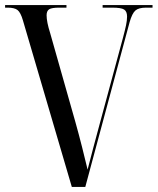

<svg xmlns="http://www.w3.org/2000/svg" viewBox="-20 -734 619 754"><path d="M70 -654Q61 -685 49 -694.5Q37 -704 10 -704H0V-714H241V-704H213Q183 -704 173 -697.5Q163 -691 163 -674Q163 -661 166.5 -643.5Q170 -626 177 -604L276 -255Q290 -205 302.5 -155.5Q315 -106 324 -68Q335 -112 346 -152.5Q357 -193 373 -253L463 -586Q471 -616 475 -635Q479 -654 479 -669Q479 -689 467.5 -696.5Q456 -704 421 -704H383V-714H579V-704H554Q525 -704 512 -693Q499 -682 489 -647L315 0H262Z"/></svg>

Font: Noto Serif Display Condensed
Style: Regular
Weight: 400
Width: 3
Designer: Monotype Design Team
Foundry: Monotype Imaging Inc.
Version: Version 2.009